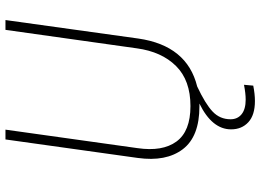

<svg xmlns="http://www.w3.org/2000/svg" viewBox="-142 -580 930 685"><g transform="rotate(-90 322.5 -237.0)"><path d="M559 -682H594L528 -208Q503 -34 357 2Q295 31 267.5 57Q240 83 240 121Q240 146 258 160.5Q276 175 310 175Q332 175 363 169L360 202Q330 208 305 208Q255 208 229.5 184.5Q204 161 204 123Q204 55 296 10H286Q178 10 133 -49.5Q88 -109 102 -210L168 -682H203L137 -211Q124 -122 160.5 -72Q197 -22 287 -22Q379 -22 430 -73.5Q481 -125 493 -213Z"/></g></svg>

Font: Fira Sans UltraLight
Style: Italic
Weight: 200
Italic angle: -8°
Designer: Carrois Corporate & Edenspiekermann AG
Foundry: Carrois Corporate GbR & Edenspiekermann AG
Version: Version 4.203;PS 004.203;hotconv 1.0.88;makeotf.lib2.5.64775